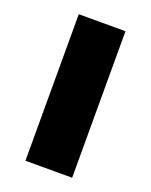

<svg xmlns="http://www.w3.org/2000/svg" viewBox="-104 -569 494 628"><g transform="rotate(20 143.0 -255.0)"><path d="M61.5 0V-510H224.1V0Z"/></g></svg>

Font: Saira Thin
Style: Regular
Weight: 100
Designer: Hector Gatti with collaboration of the Omnibus-Type team
Foundry: Omnibus-Type
Version: Version 1.101